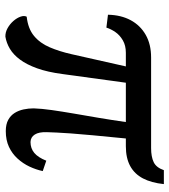

<svg xmlns="http://www.w3.org/2000/svg" viewBox="24 -656 643 730"><g transform="rotate(90 345.0 -290.5)"><path d="M119 10Q102.5 10.5 86.8 1.8Q71 -7 59.2 -20.5Q47.5 -34 42.8 -47.8Q38 -61.5 43 -71Q88.5 -76 116 -98.8Q143.5 -121.5 159.2 -158.2Q175 -195 185.5 -241.5L232 -448H180Q152.5 -448 132.8 -436.5Q113 -425 101.2 -407.8Q89.5 -390.5 84.5 -374L35.5 -380Q36.5 -429.5 56.2 -466.2Q76 -503 112 -523.5Q148 -544 198 -544H542.5Q575.5 -544 596 -553.8Q616.5 -563.5 626.5 -592.5H679.5Q674.5 -545 657.8 -513Q641 -481 610.8 -464.5Q580.5 -448 535.5 -448H506Q498.5 -372.5 493.8 -322Q489 -271.5 486.8 -239Q484.5 -206.5 483.5 -185.2Q482.5 -164 482 -147.5Q481 -117.5 491 -101.8Q501 -86 519.5 -85.5Q543.5 -85.5 560.8 -99.8Q578 -114 590.5 -145.5L630 -132Q624.5 -106.5 612.8 -81.5Q601 -56.5 582.2 -36Q563.5 -15.5 537.8 -3.5Q512 8.5 478 8.5Q452 8.5 435.2 -0.8Q418.5 -10 409 -25.2Q399.5 -40.5 395.5 -59.2Q391.5 -78 391.5 -97.5Q392.5 -128 398 -166.5Q403.5 -205 411.2 -249.8Q419 -294.5 427.5 -344.8Q436 -395 443.5 -448H294L261 -207Q253.5 -150 239.2 -110.5Q225 -71 206.2 -45.8Q187.5 -20.5 165.2 -7.2Q143 6 119 10Z"/></g></svg>

Font: Merriweather 48pt SemiBold
Style: Regular
Weight: 600
Version: Version 2.100